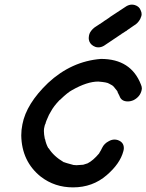

<svg xmlns="http://www.w3.org/2000/svg" viewBox="-20 -790 634 831"><path d="M296 21Q217 21 157 -25Q74 -91 72 -204Q72 -228 77 -252Q94 -341 188 -431Q289 -525 417 -535Q547 -535 590 -424Q594 -415 594 -407Q594 -403 593 -400Q587 -372 559 -357Q546 -351 533 -351Q505 -351 497 -375L488 -393L489 -394L472 -415Q467 -421 452 -428Q444 -434 405 -437Q357 -437 292 -400Q273 -390 242 -360Q241 -358 238 -357Q212 -330 200 -307L192 -293Q178 -263 177 -255Q174 -251 172 -240Q170 -233 170 -223Q170 -209 174 -189L175 -188Q179 -167 189 -149L191 -148Q212 -114 256 -88Q259 -88 260 -87Q261 -86 298 -76L311 -75L340 -77L359 -83Q383 -95 409 -126L411 -130Q417 -139 422 -150Q431 -169 451 -179Q463 -186 476 -186Q482 -186 489 -184Q516 -175 516 -149Q516 -143 514 -136Q500 -82 442 -32Q381 21 296 21ZM528 -657 525 -655H524Q516 -649 507 -644Q505 -643 505 -642Q502 -640 500 -639Q465 -615 430 -592Q418 -585 406 -585Q399 -585 393 -587Q374 -594 367 -610Q364 -618 364 -625Q364 -630 365 -635Q366 -641 369 -648Q379 -666 398 -677Q412 -686 427 -696Q430 -699 434 -701L452 -713L457 -717Q491 -740 527 -763Q539 -770 551 -770Q557 -770 564 -768Q583 -762 589 -745Q593 -737 593 -728Q593 -725 592 -721Q590 -715 587 -708Q577 -689 559 -679Q544 -669 530 -659Z"/></svg>

Font: Bad Comic
Style: Italic
Weight: 400
Italic angle: -11°
Designer: GGBotNet
Foundry: GGBotNet
Version: 0.95